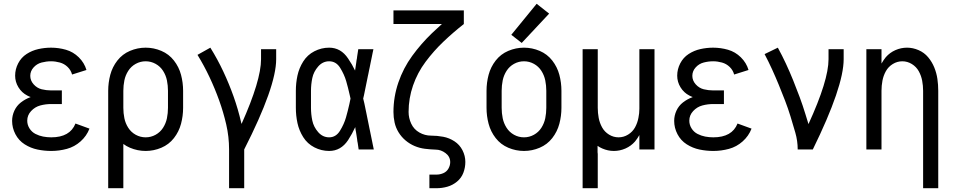

<svg xmlns="http://www.w3.org/2000/svg" viewBox="-20 -790 5040 1015"><path d="M251 8Q214 8 178 0.5Q142 -7 110.5 -27Q79 -47 61.5 -80.5Q44 -114 44 -151Q44 -179 56 -205Q68 -231 90.5 -248.5Q113 -266 140 -276L142 -277Q133 -280 124 -285Q95 -300 77.5 -328.5Q60 -357 60 -390Q60 -424 76 -455Q92 -486 120.5 -504.5Q149 -523 182.5 -530.5Q216 -538 250 -538Q290 -538 328.5 -527Q367 -516 396.5 -487Q426 -458 437 -420L361 -396Q355 -419 337.5 -436Q320 -453 296.5 -459.5Q273 -466 250 -466Q225 -466 200 -459.5Q175 -453 157.5 -433.5Q140 -414 140 -389Q140 -364 158 -344Q176 -324 200.5 -318Q225 -312 250 -312H307V-240H250Q221 -240 193 -232.5Q165 -225 144.5 -203Q124 -181 124 -152Q124 -130 136 -111Q148 -92 167.5 -82Q187 -72 208 -68Q229 -64 251 -64Q350 -64 379 -137L453 -110Q438 -71 406 -42.5Q374 -14 333.5 -3Q293 8 251 8Z M552 205V-310Q552 -353 563 -394.5Q574 -436 600.5 -470Q627 -504 667 -521Q707 -538 750 -538Q793 -538 833 -521Q873 -504 899.5 -470Q926 -436 937 -394.5Q948 -353 948 -310V-220Q948 -177 937 -135.5Q926 -94 899.5 -60Q873 -26 833 -9Q793 8 750 8Q707 8 667 -9Q648 -17 632 -29V205ZM750 -64Q778 -64 802.5 -77.5Q827 -91 842 -114.5Q857 -138 862.5 -165Q868 -192 868 -220V-310Q868 -338 862.5 -365Q857 -392 842 -415.5Q827 -439 802.5 -452.5Q778 -466 750 -466Q722 -466 697.5 -452.5Q673 -439 658 -415.5Q643 -392 637.5 -365Q632 -338 632 -310V-220Q632 -192 637.5 -165Q643 -138 658 -114.5Q673 -91 697.5 -77.5Q722 -64 750 -64ZM552 -215V-219Z M1191 205V0Q1191 -67 1176 -132Q1161 -197 1138.5 -259.5Q1116 -322 1087.5 -382.5Q1059 -443 1024 -500L1092 -538Q1130 -477 1160.5 -412Q1191 -347 1215 -279.5Q1239 -212 1255 -142L1257 -135Q1360 -365 1360 -477V-530H1440V-477Q1440 -332 1271 0V205Z M1720 8Q1679 8 1642 -11Q1605 -30 1583 -65Q1561 -100 1552.5 -139.5Q1544 -179 1544 -220V-310Q1544 -351 1552.5 -390.5Q1561 -430 1583 -465Q1605 -500 1642 -519Q1679 -538 1720 -538Q1782 -538 1820 -481Q1842 -449 1857 -417Q1860 -437 1863 -457L1865 -472L1867 -482L1868 -491Q1871 -511 1874 -530H1954L1952 -520L1950 -511L1946 -491L1939 -457L1937 -447L1936 -442L1934 -432L1932 -423L1930 -413L1929 -408L1927 -398L1925 -389Q1915 -337 1904 -286L1900 -269Q1903 -257 1906 -244L1910 -225L1912 -215L1917 -191L1920 -176Q1926 -149 1931 -122L1933 -112L1937 -93L1939 -83Q1943 -61 1948 -39L1950 -29L1956 0H1876Q1873 -17 1871 -34L1869 -44L1868 -53L1865 -73L1862 -92L1860 -102L1858 -118Q1842 -83 1820 -49Q1782 8 1720 8ZM1720 -64Q1756 -64 1777.5 -99Q1799 -134 1809 -169Q1819 -204 1827 -240Q1830 -254 1833 -269L1828 -291Q1820 -327 1810 -361.5Q1800 -396 1778.5 -431Q1757 -466 1720 -466Q1686 -466 1662 -438.5Q1638 -411 1631 -377.5Q1624 -344 1624 -310V-220Q1624 -186 1631 -152.5Q1638 -119 1662 -91.5Q1686 -64 1720 -64Z M2250 205V133H2288Q2306 133 2323.5 125.5Q2341 118 2350.5 101.5Q2360 85 2360 67Q2360 38 2335.5 19.5Q2311 1 2283 1Q2254 0 2226 -3.5Q2198 -7 2172 -18Q2146 -29 2124 -47.5Q2102 -66 2087 -90.5Q2072 -115 2066 -142.5Q2060 -170 2060 -198Q2060 -278 2086 -354Q2112 -430 2159 -494.5Q2206 -559 2263 -614Q2289 -639 2316 -663H2060V-735H2432V-663Q2376 -619 2324.5 -570Q2273 -521 2230 -463.5Q2187 -406 2163.5 -338Q2140 -270 2140 -198Q2140 -166 2154 -136Q2168 -106 2197 -89.5Q2226 -73 2259 -73Q2291 -73 2323 -67Q2355 -61 2382.5 -43Q2410 -25 2425 4.5Q2440 34 2440 66Q2440 96 2429.5 123.5Q2419 151 2396 170Q2373 189 2345 197Q2317 205 2288 205Z M2738 -563 2683 -606 2817 -770 2883 -718ZM2750 8Q2707 8 2667 -9Q2627 -26 2600.5 -60Q2574 -94 2563 -135.5Q2552 -177 2552 -220V-310Q2552 -353 2563 -394.5Q2574 -436 2600.5 -470Q2627 -504 2667 -521Q2707 -538 2750 -538Q2793 -538 2833 -521Q2873 -504 2899.5 -470Q2926 -436 2937 -394.5Q2948 -353 2948 -310V-220Q2948 -177 2937 -135.5Q2926 -94 2899.5 -60Q2873 -26 2833 -9Q2793 8 2750 8ZM2750 -64Q2778 -64 2802.5 -77.5Q2827 -91 2842 -114.5Q2857 -138 2862.5 -165Q2868 -192 2868 -220V-310Q2868 -338 2862.5 -365Q2857 -392 2842 -415.5Q2827 -439 2802.5 -452.5Q2778 -466 2750 -466Q2722 -466 2697.5 -452.5Q2673 -439 2658 -415.5Q2643 -392 2637.5 -365Q2632 -338 2632 -310V-220Q2632 -192 2637.5 -165Q2643 -138 2658 -114.5Q2673 -91 2697.5 -77.5Q2722 -64 2750 -64Z M3060 205V-530H3140V-220Q3140 -193 3145 -166.5Q3150 -140 3163 -116.5Q3176 -93 3199.5 -78.5Q3223 -64 3250 -64Q3277 -64 3300.5 -78.5Q3324 -93 3337 -116.5Q3350 -140 3355 -167Q3360 -191 3360 -215V-220V-530H3440V0H3360V-76Q3350 -58 3337 -42Q3316 -18 3286.5 -5Q3257 8 3225 8Q3194 8 3164 -5Q3150 -11 3139 -19V-10V0V15L3140 24V34Q3140 56 3140 78V88V98V205Z M3751 8Q3714 8 3678 0.5Q3642 -7 3610.5 -27Q3579 -47 3561.5 -80.5Q3544 -114 3544 -151Q3544 -179 3556 -205Q3568 -231 3590.5 -248.5Q3613 -266 3640 -276L3642 -277Q3633 -280 3624 -285Q3595 -300 3577.5 -328.5Q3560 -357 3560 -390Q3560 -424 3576 -455Q3592 -486 3620.5 -504.5Q3649 -523 3682.5 -530.5Q3716 -538 3750 -538Q3790 -538 3828.5 -527Q3867 -516 3896.5 -487Q3926 -458 3937 -420L3861 -396Q3855 -419 3837.5 -436Q3820 -453 3796.5 -459.5Q3773 -466 3750 -466Q3725 -466 3700 -459.5Q3675 -453 3657.5 -433.5Q3640 -414 3640 -389Q3640 -364 3658 -344Q3676 -324 3700.5 -318Q3725 -312 3750 -312H3807V-240H3750Q3721 -240 3693 -232.5Q3665 -225 3644.5 -203Q3624 -181 3624 -152Q3624 -130 3636 -111Q3648 -92 3667.5 -82Q3687 -72 3708 -68Q3729 -64 3751 -64Q3850 -64 3879 -137L3953 -110Q3938 -71 3906 -42.5Q3874 -14 3833.5 -3Q3793 8 3751 8Z M4197 0Q4197 -45 4184.5 -88.5Q4172 -132 4159 -174.5Q4146 -217 4130 -258.5Q4114 -300 4097 -341.5Q4080 -383 4061.5 -423.5Q4043 -464 4022 -504L4092 -538Q4115 -496 4135 -453Q4155 -410 4173 -365.5Q4191 -321 4207.5 -276.5Q4224 -232 4238 -186Q4246 -160 4254 -134Q4360 -365 4360 -477V-530H4440V-477Q4440 -332 4277 0Z M4860 205V-310Q4860 -337 4855 -363.5Q4850 -390 4837 -413.5Q4824 -437 4800.5 -451.5Q4777 -466 4750 -466Q4723 -466 4699.5 -451.5Q4676 -437 4663 -413.5Q4650 -390 4645 -363.5Q4640 -337 4640 -310V0H4560V-530H4640V-454Q4650 -472 4663 -488Q4684 -512 4713.5 -525Q4743 -538 4775 -538Q4806 -538 4836 -525Q4866 -512 4886.5 -487.5Q4907 -463 4919 -433.5Q4931 -404 4935.5 -373Q4940 -342 4940 -310V205Z"/></svg>

Font: Iosevka SS01
Style: Regular
Weight: 400
Monospace: yes
Designer: Belleve Invis
Foundry: Belleve Invis
Version: 2.3.3; ttfautohint (v1.8.3)